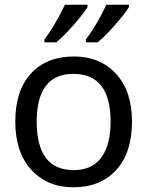

<svg xmlns="http://www.w3.org/2000/svg" viewBox="-20 -786 625 816"><path d="M352 -766V-756Q335 -728 293 -680Q251 -632 219 -606H169V-618Q213 -677 256 -766ZM528 -766V-756Q511 -728 469 -680Q427 -632 395 -606H345V-618Q394 -684 432 -766ZM541 -269Q541 -137 474 -63.5Q407 10 291 10Q182 10 113.5 -64Q45 -138 45 -269Q45 -401 111.5 -473.5Q178 -546 294 -546Q405 -546 473 -472.5Q541 -399 541 -269ZM136 -269Q136 -63 293 -63Q372 -63 411 -117Q450 -171 450 -269Q450 -472 292 -472Q136 -472 136 -269Z"/></svg>

Font: Advent Sans Logo
Style: Regular
Weight: 400
Designer: Types & Symbols
Foundry: Types & Symbols
Version: Version 1.002